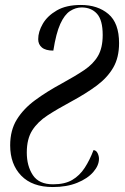

<svg xmlns="http://www.w3.org/2000/svg" viewBox="-20 -744 504 774"><path d="M193 10Q110 10 65.5 -36Q21 -82 21 -158Q21 -219 48 -262.5Q75 -306 122 -340.5Q169 -375 230 -408Q283 -437 319.5 -461.5Q356 -486 375 -518.5Q394 -551 394 -603Q394 -663 371 -688.5Q348 -714 309 -714Q285 -714 262.5 -699.5Q240 -685 223 -647.5Q206 -610 195 -540Q164 -540 149 -552.5Q134 -565 134 -586Q134 -616 152.5 -648Q171 -680 209 -702Q247 -724 306 -724Q374 -724 417 -687.5Q460 -651 460 -570Q460 -512 436.5 -471.5Q413 -431 370 -399Q327 -367 266 -334Q212 -305 172 -279Q132 -253 110 -218.5Q88 -184 88 -129Q88 -75 112.5 -38Q137 -1 194 -1Q241 -1 271 -18.5Q301 -36 321.5 -67.5Q342 -99 357 -139Q368 -138 373.5 -126.5Q379 -115 379 -104Q379 -77 356 -50.5Q333 -24 291 -7Q249 10 193 10Z"/></svg>

Font: Noto Serif Display ExtraCondensed
Style: Italic
Weight: 400
Width: 2
Italic angle: -12°
Designer: Monotype Design Team
Foundry: Monotype Imaging Inc.
Version: Version 2.009